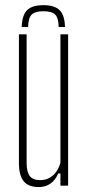

<svg xmlns="http://www.w3.org/2000/svg" viewBox="-20 -736 349 761"><path d="M152 -715.5Q196.5 -715.5 216.5 -695.5Q236.5 -675.5 237.5 -629H212.5Q212 -664 199 -677.8Q186 -691.5 152 -691.5Q118.5 -691.5 105.2 -677.8Q92 -664 91.5 -629H66Q67.5 -675.5 87.2 -695.5Q107 -715.5 152 -715.5ZM134 5.5Q93.5 5.5 74.2 -17.2Q55 -40 55 -92V-600H85.5V-91Q85.5 -54 98.2 -38Q111 -22 139 -22Q167.5 -22 188.8 -39.8Q210 -57.5 219.5 -90.5V-600H250V0H219.5V-48.5H210.5Q200 -22.5 180.2 -8.5Q160.5 5.5 134 5.5Z"/></svg>

Font: Big Shoulders Display ExtraLight
Style: Regular
Weight: 250
Designer: Patric King
Foundry: XO Type Co
Version: Version 2.002